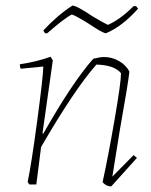

<svg xmlns="http://www.w3.org/2000/svg" viewBox="-20 -660 540 687"><path d="M141 -541 135 -551Q185 -605 239 -640Q254 -640 309 -603Q345 -581 366 -571Q410 -590 458 -638H467L474 -629Q417 -565 359 -541Q348 -541 293 -578Q249 -605 237 -608Q213 -597 149 -541ZM378 7Q360 7 347 -8Q367 -99 390 -232Q413 -365 413 -398Q390 -427 325 -429Q247 -341 127 -134L110 0H85L79 -9Q92 -70 113 -226.5Q134 -383 135 -422L54 -414Q51 -420 51 -430Q112 -439 161 -457L169 -444L132 -183L135 -182Q240 -367 314 -450Q340 -456 352 -456Q381 -456 406 -441.5Q431 -427 443 -404Q439 -364 409 -196Q382 -31 382 -28L458 -105L470 -95Z"/></svg>

Font: Albura ExtraLight
Style: Italic
Weight: 156
Italic angle: -7°
Designer: Mercedes Jáuregui
Foundry: Omnibus-Type Team
Version: Version 1.000